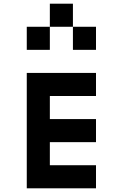

<svg xmlns="http://www.w3.org/2000/svg" viewBox="-20 -1020 665 1040"><path d="M125 0V-625H500V-500H250V-375H500V-250H250V-125H500V0ZM125 -750V-875H250V-1000H375V-875H500V-750H375V-875H250V-750Z"/></svg>

Font: Silkscreen
Style: Regular
Weight: 400
Designer: Jason Kottke
Foundry: Jason Kottke
Version: Version 1.001; ttfautohint (v1.8.4.7-5d5b)